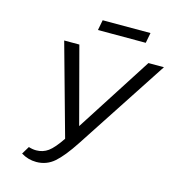

<svg xmlns="http://www.w3.org/2000/svg" viewBox="-119 -918 943 1028"><g transform="rotate(15 352.5 -403.5)"><path d="M705 -658 372 -149Q317 -65 274.5 -28Q232 9 175 9Q130 9 91 -15L117 -58Q138 -51 159 -51Q196 -51 225 -72Q254 -93 293 -151L152 -658H236L348 -236L619 -658ZM323 -816H588L577 -759H312Z"/></g></svg>

Font: Ysabeau Medium
Style: Italic
Weight: 500
Italic angle: -12°
Designer: Christian Thalmann (Catharsis Fonts)
Version: Version 0.003